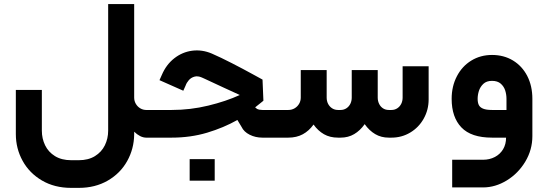

<svg xmlns="http://www.w3.org/2000/svg" viewBox="-20 -671 2673 936"><path d="M364.2 244.9Q444.2 244.9 505.6 209.3Q566.9 173.7 600 114.2Q633.2 54.7 634.1 -15.2V-28.9Q647.9 -15.5 662.9 -7.7Q677.9 0.1 694.1 0.1H720.8V-134.8H694.1Q677.4 -134.8 663.8 -142.9Q650.2 -151 642.2 -164.8Q634.1 -178.6 634.1 -195.3V-651.1H507.3V-34.1Q507.3 4.4 491.2 37.3Q475.1 70.2 442.8 90.1Q410.5 110 364.2 110H327.1Q280.4 110 248.1 90.1Q215.8 70.2 199.9 37.3Q184 4.4 184 -34.1V-232.7H57.2V-17.3Q57.2 53 90.2 112.9Q123.2 172.9 184.5 208.9Q245.8 244.9 327.1 244.9Z M720.8 0H816.9Q909 0 989.6 -24.1Q1070.1 -48.2 1137.3 -86.1L1157.6 -52.4Q1168.8 -28.5 1197.1 -14.2Q1225.5 0 1259.2 0H1342.5V-134.9H1259.2Q1244 -134.9 1233.2 -140L1223.8 -147.7Q1241.5 -161.1 1258.4 -175.3Q1263.6 -179.1 1264.1 -180.1L1259.8 -283Q1259.8 -283 1212.5 -308.9Q1165.3 -334.9 1110.5 -363Q1055.7 -391.1 1012.5 -409.9Q965.1 -430 917 -423.8Q868.9 -417.5 829.6 -386.8Q790.3 -356.1 768.8 -305.5L757.5 -280.2L873.6 -228.7L884.9 -254Q889.8 -267.9 900.5 -280.2Q911.2 -292.5 927.6 -297.2Q944.1 -302 963.7 -293.3Q969.7 -290.4 977.1 -287.3Q1012.5 -270.2 1071.7 -243.3Q1124.5 -219 1149 -207.9Q1082.3 -177.2 995.1 -156.1Q907.9 -134.9 816.9 -134.9H720.8Q702.1 -118.5 695.4 -93Q688.7 -67.4 695.4 -41.9Q702.1 -16.4 720.8 0ZM1026.7 209.9Q1026.7 177.8 1026.7 156.8Q1026.7 136 1026.7 104.9Q998.2 104.9 980.5 104.9Q962.7 104.9 943.5 104.9Q928.4 104.9 904.6 104.9Q904.6 136 904.6 156.8Q904.6 177.8 904.6 209.9Q904.6 209.9 927.2 209.9Q949.8 209.9 987 209.9Q987 209.9 1026.7 209.9Z M1342.6 0H1385.7Q1425.7 0 1456.2 -16.5Q1486.6 -33 1508.5 -63.9Q1530.1 -33.5 1559.3 -16.7Q1588.5 0 1627.8 0H1640.2Q1677.6 0 1706.6 -17.2Q1735.7 -34.3 1757.8 -65.8Q1780.1 -34.3 1809.1 -17.2Q1838.1 0 1875.6 0H1888.3Q1938.7 0 1980.2 -25Q2021.7 -49.9 2045.6 -92.7Q2069.6 -135.5 2069.6 -186.3V-347.8H1942.8V-195.3Q1942.8 -178.6 1936 -164.9Q1929.1 -151.1 1916.6 -143Q1904.1 -134.9 1888.3 -134.9H1875.6Q1859.3 -134.9 1847 -143Q1834.7 -151.1 1828.1 -164.9Q1821.4 -178.6 1821.4 -195.3V-329.4H1694.7V-195.3Q1694.7 -178.6 1687.9 -164.9Q1681 -151.1 1668.5 -143Q1656 -134.9 1640.2 -134.9H1627.8Q1611.7 -134.9 1599.1 -143Q1586.6 -151.1 1579.5 -164.7Q1572.5 -178.3 1572.5 -195.3V-329.4H1446.2V-195.3Q1446.2 -178.7 1438.1 -164.9Q1430 -151.1 1416.2 -143Q1402.4 -134.9 1385.7 -134.9H1342.6Q1324 -118.5 1317.3 -93Q1310.5 -67.4 1317.3 -41.9Q1324 -16.4 1342.6 0Z M2378.6 -134.9Q2350.2 -134.9 2334.8 -141.4Q2319.4 -147.9 2314 -159.5Q2308.5 -171.2 2308.5 -189Q2308.5 -208.4 2314.7 -228Q2320.9 -247.5 2336.3 -262.2Q2351.7 -276.8 2378.6 -276.8Q2405.6 -276.8 2421.2 -263.1Q2436.7 -249.3 2442.9 -229.8Q2449.1 -210.2 2449.1 -189V-134.9ZM2575.3 -189Q2575.3 -252.1 2550.4 -300.6Q2525.4 -349 2480.8 -376.1Q2436.2 -403.1 2378.6 -403.1Q2322.3 -403.1 2277.5 -375.6Q2232.7 -348.2 2207.3 -299.2Q2181.8 -250.3 2181.8 -189Q2181.8 -99.6 2229.4 -49.8Q2277 0 2378.6 0H2447.1Q2447.1 32 2432.7 56.4Q2418.2 80.8 2392.5 94.3Q2366.8 107.8 2334.6 107.8H2184.4V242.7H2334.6Q2394.8 242.7 2450.5 208.6Q2506.2 174.5 2540.8 116.9Q2575.3 59.3 2575.3 -7.6Z"/></svg>

Font: Arad-VF Thin Dots1
Style: Regular
Weight: 100
Designer: Mohammad Darvishi
Version: Version 1.000;August 30, 2024;FontCreator 15.0.0.2992 64-bit